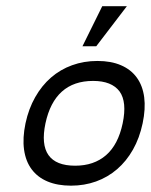

<svg xmlns="http://www.w3.org/2000/svg" viewBox="-20 -586 477 606"><path d="M287.6 -393.6Q330.6 -393.6 361.8 -380.1Q393.1 -366.7 411.6 -341.3Q430.2 -315.9 435.1 -279.3Q439.9 -242.7 430.2 -196.8Q420.4 -150.4 399.7 -113.8Q378.9 -77.1 349.4 -51.8Q319.8 -26.4 283 -13.2Q246.1 0 204.1 0Q161.6 0 130.1 -13.2Q98.6 -26.4 79.8 -51.8Q61 -77.1 55.9 -113.8Q50.8 -150.4 60.5 -196.8Q70.3 -242.7 91.1 -279.3Q111.8 -315.9 141.1 -341.3Q170.4 -366.7 207.5 -380.1Q244.6 -393.6 287.6 -393.6ZM357.4 -297.4Q332.5 -330.6 273.9 -330.6Q212.9 -330.6 175.3 -296.9Q137.7 -263.2 123.5 -196.8Q109.4 -129.9 133.1 -96.4Q156.7 -63 217.3 -63Q276.4 -63 314.7 -96.2Q353 -129.4 367.2 -196.8Q381.3 -264.2 357.4 -297.4ZM380.4 -566.4 283.7 -439.9H240.2L302.7 -566.4Z"/></svg>

Font: Fibel Nord
Style: Italic
Weight: 400
Designer: Peter Wiegel
Foundry: Peter Wioegel
Version: Version 000.000